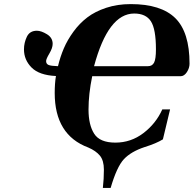

<svg xmlns="http://www.w3.org/2000/svg" viewBox="-20 -727 945 937"><path d="M97 -486Q97 -518 111 -547.5Q125 -577 160 -577Q181 -577 209 -560Q237 -543 237 -513Q237 -493 221 -466Q205 -439 205 -429Q205 -415 217 -410Q229 -405 263 -404Q274 -450 291.5 -491Q309 -532 338.5 -572.5Q368 -613 406 -642Q444 -671 498.5 -689Q553 -707 618 -707Q766 -707 835.5 -638.5Q905 -570 905 -416Q905 -395 892 -375Q879 -355 861 -355H430Q412 -268 412 -192Q412 -118 439.5 -74.5Q467 -31 543 -31Q619 -31 680 -77.5Q741 -124 772 -193H810L775 -47Q743 -27 685 -9Q619 13 584.5 50Q550 87 520 190H482Q487 146 487 101Q487 56 467.5 32.5Q448 9 411 -7Q247 -68 247 -273Q247 -320 253 -356Q171 -360 134 -397.5Q97 -435 97 -486ZM439 -404H702Q723 -404 732 -421.5Q741 -439 741 -486Q741 -585 716.5 -623Q692 -661 635 -661Q508 -661 439 -404Z"/></svg>

Font: Lingua Franca
Style: Bold Italic
Weight: 700
Italic angle: -13°
Version: Version 1.19